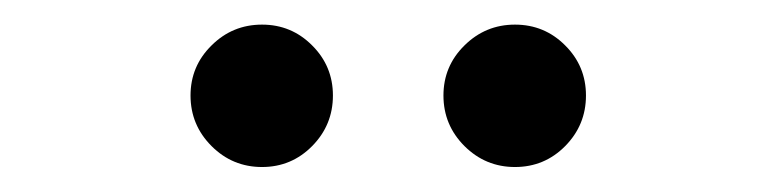

<svg xmlns="http://www.w3.org/2000/svg" viewBox="-20 -771 631 156"><path d="M192.9 -635.3Q168.9 -635.3 151.9 -652.3Q134.8 -669.4 134.8 -693.4Q134.8 -717.3 151.9 -734.1Q168.9 -751 192.9 -751Q216.8 -751 233.6 -734.1Q250.5 -717.3 250.5 -693.4Q250.5 -669.4 233.6 -652.3Q216.8 -635.3 192.9 -635.3ZM398.4 -635.3Q374.5 -635.3 357.4 -652.3Q340.3 -669.4 340.3 -693.4Q340.3 -717.3 357.4 -734.1Q374.5 -751 398.4 -751Q422.4 -751 439.2 -734.1Q456.1 -717.3 456.1 -693.4Q456.1 -669.4 439.2 -652.3Q422.4 -635.3 398.4 -635.3Z"/></svg>

Font: Inter
Style: Regular
Weight: 400
Designer: Rasmus Andersson
Foundry: rsms
Version: Version 4.001;git-9221beed3